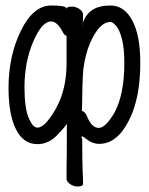

<svg xmlns="http://www.w3.org/2000/svg" viewBox="-20 -506 540 698"><path d="M262 172Q247 172 234.5 163Q222 154 222 144Q222 132 222 106Q223 84 223 -57Q220 -48 187 -14Q156 18 116 18Q65 18 38 -36Q11 -90 11 -186Q11 -303 56 -394.5Q101 -486 166 -486Q217 -486 221 -477V-472Q221 -482 241 -482Q256 -482 269 -473Q282 -464 282 -454Q282 -448 281.5 -432Q281 -416 281 -399L282 -425Q303 -486 381 -486Q432 -486 461 -431.5Q490 -377 490 -278Q490 -113 422 -26Q387 17 341 17Q315 17 292.5 -1.5Q270 -20 279 0Q279 87 280.5 116Q282 145 282 162Q282 172 262 172ZM116 -42Q144 -42 183 -111Q222 -180 222 -276V-375Q222 -377 219 -377Q216 -377 210 -386Q189 -428 166 -428Q132 -428 100.5 -354Q69 -280 69 -189Q69 -114 84 -78Q99 -42 116 -42ZM339 -41Q364 -41 397 -98Q432 -165 432 -276Q432 -330 423.5 -363.5Q415 -397 402.5 -411.5Q390 -426 381 -426Q340 -426 306 -346Q290 -307 283 -255Q279 -211 278 -103H273Q288 -103 296 -84Q313 -41 339 -41Z"/></svg>

Font: LXGW WenKai Mono Lite
Style: Regular
Weight: 400
Monospace: yes
Designer: LXGW / Fontworks Inc.
Foundry: LXGW / Fontworks Inc.
Version: Version 1.520; June 14, 2025